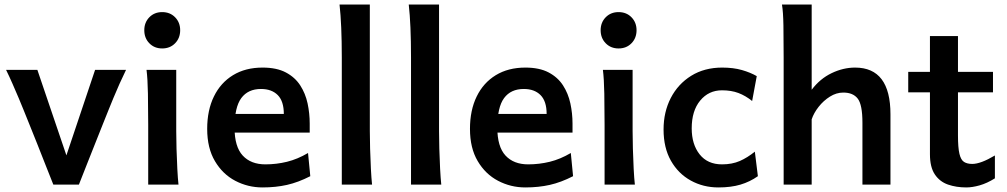

<svg xmlns="http://www.w3.org/2000/svg" viewBox="-20 -801 4370 833"><path d="M392.6 -498H526.9Q513.2 -470.2 498.5 -437.3Q483.9 -404.3 471.4 -374.3Q459 -344.2 451.2 -324.7Q442.4 -303.2 427.5 -265.6Q412.6 -228 394.3 -182.1Q376 -136.2 357.2 -88.6Q338.4 -41 322.3 0H211.4Q195.3 -40.5 177.2 -86.2Q159.2 -131.8 141.4 -177Q123.5 -222.2 107.9 -260.5Q92.3 -298.8 82 -324.7Q74.2 -344.7 61.5 -374.5Q48.8 -404.3 34.4 -437.3Q20 -470.2 6.3 -498H142.1L268.1 -127Z M615.7 -498H744.6Q744.6 -451.2 744.6 -398.7Q744.6 -346.2 744.6 -301.5Q744.6 -256.8 744.6 -231.9Q744.6 -200.7 745.8 -156Q747.1 -111.3 749.3 -68.8Q751.5 -26.4 754.4 0H623Q623 -35.2 623 -82.5Q623 -129.9 623 -177Q623 -224.1 623 -258.8Q623 -330.1 621.8 -394.8Q620.6 -459.5 615.7 -498ZM606 -669.9Q606 -703.6 627.9 -726.1Q649.9 -748.5 683.6 -748.5Q717.8 -748.5 739.7 -726.1Q761.7 -703.6 761.7 -669.9Q761.7 -635.7 739.7 -613.3Q717.8 -590.8 683.6 -590.8Q649.9 -590.8 627.9 -613.3Q606 -635.7 606 -669.9Z M1323.7 -225.6H952.6V-306.6H1211.4Q1211.4 -361.8 1185.1 -388.4Q1158.7 -415 1112.3 -415Q1056.2 -415 1026.9 -375.5Q997.6 -335.9 997.6 -246.6Q997.6 -164.6 1033 -126.2Q1068.4 -87.9 1131.3 -87.9Q1179.2 -87.9 1225.1 -99.1Q1271 -110.4 1316.4 -137.2L1326.2 -36.6Q1273.9 -9.8 1225.1 1.2Q1176.3 12.2 1119.1 12.2Q1055.7 12.2 1000.7 -16.6Q945.8 -45.4 912.4 -102.1Q878.9 -158.7 878.9 -241.7Q878.9 -322.8 908 -382.3Q937 -441.9 991 -474.9Q1044.9 -507.8 1119.1 -507.8Q1180.2 -507.8 1220 -486.8Q1259.8 -465.8 1282.5 -430.7Q1305.2 -395.5 1314.5 -352.3Q1323.7 -309.1 1323.7 -264.6Q1323.7 -258.3 1323.7 -245.4Q1323.7 -232.4 1323.7 -225.6Z M1584.5 -781.2V-231.9Q1584.5 -200.7 1585.7 -156.2Q1586.9 -111.8 1589.1 -69.3Q1591.3 -26.9 1594.2 0H1462.9V-551.8Q1462.9 -694.8 1453.1 -781.2Z M1884.8 -781.2V-231.9Q1884.8 -200.7 1886 -156.2Q1887.2 -111.8 1889.4 -69.3Q1891.6 -26.9 1894.5 0H1763.2V-551.8Q1763.2 -694.8 1753.4 -781.2Z M2463.9 -225.6H2092.8V-306.6H2351.6Q2351.6 -361.8 2325.2 -388.4Q2298.8 -415 2252.4 -415Q2196.3 -415 2167 -375.5Q2137.7 -335.9 2137.7 -246.6Q2137.7 -164.6 2173.1 -126.2Q2208.5 -87.9 2271.5 -87.9Q2319.3 -87.9 2365.2 -99.1Q2411.1 -110.4 2456.5 -137.2L2466.3 -36.6Q2414.1 -9.8 2365.2 1.2Q2316.4 12.2 2259.3 12.2Q2195.8 12.2 2140.9 -16.6Q2085.9 -45.4 2052.5 -102.1Q2019 -158.7 2019 -241.7Q2019 -322.8 2048.1 -382.3Q2077.1 -441.9 2131.1 -474.9Q2185.1 -507.8 2259.3 -507.8Q2320.3 -507.8 2360.1 -486.8Q2399.9 -465.8 2422.6 -430.7Q2445.3 -395.5 2454.6 -352.3Q2463.9 -309.1 2463.9 -264.6Q2463.9 -258.3 2463.9 -245.4Q2463.9 -232.4 2463.9 -225.6Z M2595.7 -498H2724.6Q2724.6 -451.2 2724.6 -398.7Q2724.6 -346.2 2724.6 -301.5Q2724.6 -256.8 2724.6 -231.9Q2724.6 -200.7 2725.8 -156Q2727.1 -111.3 2729.2 -68.8Q2731.4 -26.4 2734.4 0H2603Q2603 -35.2 2603 -82.5Q2603 -129.9 2603 -177Q2603 -224.1 2603 -258.8Q2603 -330.1 2601.8 -394.8Q2600.6 -459.5 2595.7 -498ZM2585.9 -669.9Q2585.9 -703.6 2607.9 -726.1Q2629.9 -748.5 2663.6 -748.5Q2697.8 -748.5 2719.7 -726.1Q2741.7 -703.6 2741.7 -669.9Q2741.7 -635.7 2719.7 -613.3Q2697.8 -590.8 2663.6 -590.8Q2629.9 -590.8 2607.9 -613.3Q2585.9 -635.7 2585.9 -669.9Z M3268.1 -36.6Q3233.4 -12.2 3192.4 0Q3151.4 12.2 3096.7 12.2Q3031.2 12.2 2977.1 -17.6Q2922.9 -47.4 2890.9 -103.5Q2858.9 -159.7 2858.9 -239.3Q2858.9 -314.9 2890.1 -375.7Q2921.4 -436.5 2978.8 -472.2Q3036.1 -507.8 3113.3 -507.8Q3161.6 -507.8 3199 -497.1Q3236.3 -486.3 3263.2 -470.7L3243.2 -362.8Q3214.8 -385.7 3183.8 -397.5Q3152.8 -409.2 3112.3 -409.2Q3054.7 -409.2 3017.8 -364.7Q2981 -320.3 2981 -244.1Q2981 -174.8 3015.4 -131.3Q3049.8 -87.9 3112.3 -87.9Q3156.2 -87.9 3189.7 -102.5Q3223.1 -117.2 3254.9 -143.1Z M3501.5 -283.2V0H3379.9Q3379.9 -59.1 3379.9 -125.7Q3379.9 -192.4 3379.9 -258.8Q3379.9 -325.2 3379.9 -384.3Q3379.9 -443.4 3379.9 -487.1Q3379.9 -530.8 3379.9 -551.8Q3379.9 -630.4 3378.9 -690.2Q3377.9 -750 3372.6 -781.2H3501.5Q3501.5 -725.1 3501.5 -663.3Q3501.5 -601.6 3501.5 -546.4Q3501.5 -491.2 3501.5 -454.3Q3501.5 -417.5 3501.5 -411.6Q3537.6 -459.5 3587.9 -483.6Q3638.2 -507.8 3689.9 -507.8Q3843.3 -507.8 3843.3 -305.2Q3843.3 -283.2 3843.3 -246.6Q3843.3 -210 3843.3 -166.5Q3843.3 -123 3843.3 -79.6Q3843.3 -36.1 3843.3 0H3721.7Q3721.7 -32.7 3721.7 -71.5Q3721.7 -110.4 3721.7 -148.7Q3721.7 -187 3721.7 -218.8Q3721.7 -250.5 3721.7 -268.6Q3721.7 -346.7 3701.4 -373Q3681.2 -399.4 3638.7 -399.4Q3608.4 -399.4 3580.6 -381.8Q3552.7 -364.3 3531.7 -337.6Q3510.7 -311 3501.5 -283.2Z M4296.4 -126.5V-27.3Q4262.2 -5.9 4230.2 3.2Q4198.2 12.2 4172.4 12.2Q4128.9 12.2 4093 -0.2Q4057.1 -12.7 4035.9 -44.2Q4014.6 -75.7 4014.6 -131.8Q4014.6 -198.7 4014.6 -284.7Q4014.6 -370.6 4014.6 -463.6Q4014.6 -556.6 4014.6 -644.5H4136.2Q4136.2 -570.3 4136.2 -491.7Q4136.2 -413.1 4136.2 -340.8Q4136.2 -268.6 4136.2 -213.9Q4136.2 -160.2 4142.6 -133.5Q4148.9 -106.9 4162.6 -98.4Q4176.3 -89.8 4198.2 -89.8Q4234.9 -89.8 4296.4 -126.5ZM4288.1 -400.4H3920.4V-489.3H4288.1Z"/></svg>

Font: Kanchenjunga
Style: Bold
Weight: 700
Designer: Becca Hirsbrunner Spalinger
Foundry: SIL International
Version: Version 2.001